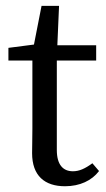

<svg xmlns="http://www.w3.org/2000/svg" viewBox="-20 -631 365 664"><path d="M204.8 13.1C256.1 13.1 297.5 -6.5 322.5 -39.5L299.5 -66.4C273.8 -47.6 254 -38.7 232.2 -38.7C198.5 -38.7 176.5 -60.6 176.5 -112.4V-435.5L177.5 -455.5L184.2 -610.8H123.7L91.8 -448.1L132.8 -481.5L9.1 -465.5V-421.6H92V-186.3C92 -147.3 91 -126 91 -101.4C91 -23.1 134.6 13.1 204.8 13.1ZM134.3 -421.6H312.6V-474.5H134.3V-421.6Z"/></svg>

Font: Source Serif Variable
Style: Regular
Weight: 389
Designer: Frank Grießhammer
Foundry: Adobe Systems Incorporated
Version: Version 3.001;hotconv 1.0.111;makeotfexe 2.5.65597